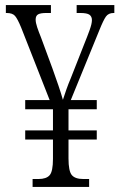

<svg xmlns="http://www.w3.org/2000/svg" viewBox="-20 -734 473 754"><path d="M108 0V-31H131Q162 -31 175 -46Q188 -61 188 -110V-186H79V-222H188V-305H79V-341H175L63 -626Q49 -660 39 -671.5Q29 -683 6 -683H3V-714H180V-683H162Q139 -683 129.5 -677.5Q120 -672 120 -657Q120 -645 126 -627Q132 -609 141 -587L186 -465Q198 -432 209.5 -398Q221 -364 227 -342Q233 -361 241 -383.5Q249 -406 258 -427L310 -559Q323 -591 332 -616Q341 -641 341 -655Q341 -669 331.5 -676Q322 -683 295 -683H281V-714H429V-683H426Q406 -683 396 -669Q386 -655 370 -615L258 -341H360V-305H249V-222H360V-186H249V-112Q249 -62 262 -46.5Q275 -31 307 -31H330V0Z"/></svg>

Font: Noto Serif Tamil ExtraCondensed Light
Style: Regular
Weight: 300
Width: 2
Designer: Indian Type Foundry, Tom Grace, and the Monotype Design Team
Foundry: Monotype Imaging Inc.
Version: Version 2.004; ttfautohint (v1.8.4.7-5d5b)